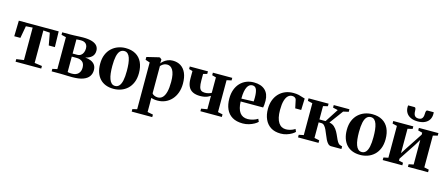

<svg xmlns="http://www.w3.org/2000/svg" viewBox="-58 -1508 5775 2482"><g transform="rotate(15 2830.0 -267.0)"><path d="M120 0V-34.5L219.5 -48.5V-483L130 -477L100.5 -313.5H18.5L23.5 -523H557L562 -313.5H480L450.5 -477L362.5 -483V-48.5L463.5 -34.5V0Z M876 4Q849.5 4 820.2 3Q791 2 763.5 1Q736 0 714.5 0H603V-33.5L666.5 -47.5V-474.5L604 -489.5V-523H716.5Q737.5 -523 766 -524.2Q794.5 -525.5 825.2 -527Q856 -528.5 882 -528.5Q956.5 -528.5 1003 -513.8Q1049.5 -499 1071.2 -471.8Q1093 -444.5 1093 -406.5Q1093 -355.5 1061.2 -325.8Q1029.5 -296 975.5 -285Q1020.5 -282 1054.5 -267Q1088.5 -252 1107.5 -224.5Q1126.5 -197 1126.5 -155.5Q1126.5 -108 1101.5 -72Q1076.5 -36 1021.5 -16Q966.5 4 876 4ZM863 -39Q918 -39 947.5 -68.8Q977 -98.5 977 -148Q977 -203 947.2 -227.2Q917.5 -251.5 871 -251.5H805V-45Q811.5 -43.5 820.5 -42Q829.5 -40.5 840.5 -39.8Q851.5 -39 863 -39ZM805 -292.5H865Q896 -292.5 915.8 -307.5Q935.5 -322.5 945.2 -347Q955 -371.5 955 -400.5Q955 -426.5 945 -445.8Q935 -465 915.2 -475.2Q895.5 -485.5 865.5 -485.5Q848.5 -485.5 833.2 -484.5Q818 -483.5 805 -482Z M1183 -257Q1183 -328.5 1205 -381.2Q1227 -434 1265 -469Q1303 -504 1350.8 -521.2Q1398.5 -538.5 1450.5 -538.5Q1531 -538.5 1586.5 -506.2Q1642 -474 1670.5 -413.8Q1699 -353.5 1699 -270Q1699 -198.5 1677 -145.2Q1655 -92 1617.5 -57.2Q1580 -22.5 1532 -5.5Q1484 11.5 1432 11.5Q1372.5 11.5 1326.2 -6.8Q1280 -25 1248.2 -59.8Q1216.5 -94.5 1199.8 -144.2Q1183 -194 1183 -257ZM1442.5 -30Q1475.5 -30 1497.2 -54.2Q1519 -78.5 1529.8 -128.5Q1540.5 -178.5 1540.5 -256Q1540.5 -309 1535.8 -353Q1531 -397 1519.8 -429.5Q1508.5 -462 1489.5 -479.5Q1470.5 -497 1442.5 -497Q1408.5 -497 1386.2 -473Q1364 -449 1353 -399Q1342 -349 1342 -270.5Q1342 -217.5 1347 -173.8Q1352 -130 1363.8 -97.8Q1375.5 -65.5 1394.8 -47.8Q1414 -30 1442.5 -30Z M1737 234.5V201L1797.5 186.5L1797 -439L1737 -459V-496.5L1896.5 -535H1910L1933.5 -516.5L1932 -462Q1941.5 -477.5 1962.8 -495.5Q1984 -513.5 2014.5 -526.5Q2045 -539.5 2081.5 -539.5Q2143.5 -539.5 2188.8 -510.8Q2234 -482 2258.8 -425.5Q2283.5 -369 2283.5 -285Q2283.5 -219 2264 -164.5Q2244.5 -110 2209 -70.8Q2173.5 -31.5 2125.5 -10.2Q2077.5 11 2020.5 11Q1995 11 1971 7Q1947 3 1935.5 -1.5L1937 73V186.5L2012 201V234.5ZM2014 -29.5Q2051 -29.5 2077 -55.2Q2103 -81 2116.8 -133.5Q2130.5 -186 2130.5 -267Q2130.5 -323.5 2122.5 -362.5Q2114.5 -401.5 2099.8 -425.5Q2085 -449.5 2066 -460.5Q2047 -471.5 2025 -471.5Q2002 -471.5 1984.5 -463.8Q1967 -456 1955.2 -445.8Q1943.5 -435.5 1937 -428V-63.5Q1945 -49.5 1966.8 -39.5Q1988.5 -29.5 2014 -29.5Z M2593.5 0V-34.5L2674 -48V-227.5Q2659 -217 2639 -208Q2619 -199 2593.8 -194Q2568.5 -189 2537 -189Q2478.5 -189 2439 -208.5Q2399.5 -228 2379.8 -269Q2360 -310 2360 -374V-475L2311.5 -489V-523H2554.5V-489L2502.5 -474.5V-387.5Q2502.5 -332.5 2510.8 -301.5Q2519 -270.5 2537.5 -258Q2556 -245.5 2586 -245.5Q2612 -245.5 2635.8 -252.2Q2659.5 -259 2674 -267.5V-474.5L2620.5 -489V-523H2880V-489L2816.5 -475V-48L2880.5 -34.5V0Z M3162 11.5Q3076 11.5 3020.8 -21.8Q2965.5 -55 2938.8 -115.2Q2912 -175.5 2912 -256Q2912 -322.5 2931 -374.8Q2950 -427 2984.5 -463.8Q3019 -500.5 3065.5 -519.8Q3112 -539 3167 -539Q3263.5 -539 3317 -489.8Q3370.5 -440.5 3372 -348.5Q3372 -315.5 3370.2 -293Q3368.5 -270.5 3364.5 -256.5H3063.5Q3065 -208 3074.8 -171.2Q3084.5 -134.5 3102.5 -109.8Q3120.5 -85 3147 -72.5Q3173.5 -60 3209 -60Q3243.5 -60 3281.5 -71.8Q3319.5 -83.5 3341.5 -99.5L3358.5 -63Q3343.5 -46.5 3313 -29.2Q3282.5 -12 3243.2 -0.2Q3204 11.5 3162 11.5ZM3063 -294.5 3226.5 -300.5Q3227 -314 3227.5 -327Q3228 -340 3228 -353.5Q3228 -422.5 3212.8 -460Q3197.5 -497.5 3157 -497.5Q3136.5 -497.5 3119.5 -486.2Q3102.5 -475 3089.8 -450.5Q3077 -426 3070 -387.5Q3063 -349 3063 -294.5Z M3669.5 11Q3588.5 11 3535.2 -23.2Q3482 -57.5 3455.2 -117.8Q3428.5 -178 3428.5 -255.5Q3428.5 -319 3447.5 -371Q3466.5 -423 3501.8 -460.8Q3537 -498.5 3586 -519Q3635 -539.5 3695.5 -539.5Q3737.5 -539.5 3767.2 -532.5Q3797 -525.5 3818 -517.5Q3839 -509.5 3853.5 -507L3848 -353H3768L3745.5 -459.5Q3743.5 -471 3735.8 -479.8Q3728 -488.5 3716.2 -493.2Q3704.5 -498 3689 -498Q3658.5 -498 3634.8 -476Q3611 -454 3597.2 -406.5Q3583.5 -359 3583.5 -282.5Q3583.5 -225 3593.2 -183Q3603 -141 3621 -113.8Q3639 -86.5 3664 -73.2Q3689 -60 3719.5 -60Q3741.5 -60 3764 -65Q3786.5 -70 3806.5 -78.5Q3826.5 -87 3840.5 -97.5L3856.5 -62Q3843 -46.5 3814.2 -29.5Q3785.5 -12.5 3748 -0.8Q3710.5 11 3669.5 11Z M3900 0V-34.5L3964.5 -48V-474L3901 -489V-523H4169V-489L4107.5 -474V-295.5H4189.5L4304.5 -473.5L4238 -489V-523H4448V-489L4377 -473L4242.5 -290.5Q4283 -284 4310 -259.2Q4337 -234.5 4355.2 -201Q4373.5 -167.5 4387.5 -134Q4401.5 -100.5 4416.2 -75.8Q4431 -51 4451.5 -44L4481 -35V0H4343.5Q4319 0 4300.8 -18.5Q4282.5 -37 4268.2 -66.2Q4254 -95.5 4241.2 -128.2Q4228.5 -161 4214.8 -190.2Q4201 -219.5 4184 -238Q4167 -256.5 4143.5 -256.5H4107.5V-48L4174.5 -34.5V0Z M4484 -257Q4484 -328.5 4506 -381.2Q4528 -434 4566 -469Q4604 -504 4651.8 -521.2Q4699.5 -538.5 4751.5 -538.5Q4832 -538.5 4887.5 -506.2Q4943 -474 4971.5 -413.8Q5000 -353.5 5000 -270Q5000 -198.5 4978 -145.2Q4956 -92 4918.5 -57.2Q4881 -22.5 4833 -5.5Q4785 11.5 4733 11.5Q4673.5 11.5 4627.2 -6.8Q4581 -25 4549.2 -59.8Q4517.5 -94.5 4500.8 -144.2Q4484 -194 4484 -257ZM4743.5 -30Q4776.5 -30 4798.2 -54.2Q4820 -78.5 4830.8 -128.5Q4841.5 -178.5 4841.5 -256Q4841.5 -309 4836.8 -353Q4832 -397 4820.8 -429.5Q4809.5 -462 4790.5 -479.5Q4771.5 -497 4743.5 -497Q4709.5 -497 4687.2 -473Q4665 -449 4654 -399Q4643 -349 4643 -270.5Q4643 -217.5 4648 -173.8Q4653 -130 4664.8 -97.8Q4676.5 -65.5 4695.8 -47.8Q4715 -30 4743.5 -30Z M5033.5 0V-34.5L5096.5 -48V-474L5034.5 -489V-523H5303V-489L5238.5 -474V-146.5L5288 -224L5435 -447.5V-474L5377.5 -489V-523H5639V-489L5577.5 -473.5V-48L5640.5 -34.5V0H5371V-34.5L5435 -48V-377.5L5385.5 -296L5238.5 -74V-47.5L5296 -34.5V0ZM5250 -768Q5265 -768 5269.2 -753.8Q5273.5 -739.5 5273.5 -719Q5273.5 -695 5279.8 -676.8Q5286 -658.5 5300.5 -648.2Q5315 -638 5340 -638Q5364.5 -638 5378.8 -648.2Q5393 -658.5 5399 -676.8Q5405 -695 5405 -719Q5405 -739.5 5409.5 -753.8Q5414 -768 5429 -768H5510.5Q5511.5 -762.5 5511.8 -755.8Q5512 -749 5512 -743Q5512 -701 5492.5 -668.5Q5473 -636 5434.2 -617.8Q5395.5 -599.5 5339.5 -599.5Q5284 -599.5 5245.5 -617.8Q5207 -636 5186.8 -668.5Q5166.5 -701 5166.5 -743Q5166.5 -749.5 5167 -755.8Q5167.5 -762 5168 -768Z"/></g></svg>

Font: Merriweather 96pt
Style: Bold
Weight: 700
Version: Version 2.100